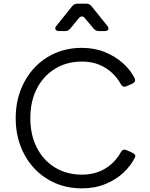

<svg xmlns="http://www.w3.org/2000/svg" viewBox="-20 -1019 821 1051"><path d="M428 12Q349 12 283 -16.5Q217 -45 168.5 -96.5Q120 -148 93 -218Q66 -288 66 -372Q66 -456 93 -526Q120 -596 168.5 -648Q217 -700 283 -728.5Q349 -757 428 -757Q498 -757 555 -733.5Q612 -710 653 -673Q694 -636 716 -593Q727 -571 704 -561L673 -547Q652 -538 641 -559Q610 -615 555.5 -648.5Q501 -682 428 -682Q346 -682 282 -643Q218 -604 182 -534.5Q146 -465 146 -372Q146 -280 182 -210Q218 -140 282 -101.5Q346 -63 428 -63Q501 -63 555.5 -96Q610 -129 641 -185Q652 -206 673 -197L704 -183Q726 -173 719 -158Q698 -114 657 -75Q616 -36 558 -12Q500 12 428 12ZM304 -849Q289 -849 284 -857.5Q279 -866 289 -878L375 -985Q386 -999 404 -999H452Q470 -999 481 -985L567 -878Q577 -866 572.5 -857.5Q568 -849 553 -849H521Q504 -849 492 -863L445 -919Q438 -929 428.5 -929Q419 -929 411 -919L365 -863Q354 -849 336 -849Z"/></svg>

Font: Pitagon Sans Text
Style: Regular
Weight: 400
Designer: Travis Tran
Foundry: Pitagon
Version: Version 1.001; ttfautohint (v1.8.4.7-5d5b);gftools[0.9.26]